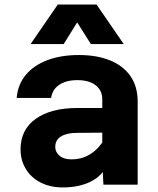

<svg xmlns="http://www.w3.org/2000/svg" viewBox="-20 -809 690 841"><path d="M433 0 428 -100V-374Q428 -413 399 -435.5Q370 -458 319 -458Q270 -458 239.5 -437.5Q209 -417 204 -380H53Q58 -439 93 -481Q128 -523 187.5 -545.5Q247 -568 326 -568Q404 -568 462 -544.5Q520 -521 551.5 -475.5Q583 -430 583 -364V0ZM255 12Q200 12 158 -9.5Q116 -31 93 -69Q70 -107 70 -155Q70 -241 136.5 -288.5Q203 -336 320 -336H443V-228L316 -227Q273 -227 247.5 -211.5Q222 -196 222 -165Q222 -143 240.5 -127Q259 -111 293 -111Q340 -111 376.5 -134.5Q413 -158 437 -199L454 -94Q429 -39 377.5 -13.5Q326 12 255 12ZM114 -616 233 -789H403L522 -616H378L318 -711L259 -616Z"/></svg>

Font: Azeret Mono Thin
Style: Bold
Weight: 700
Version: Version 1.002